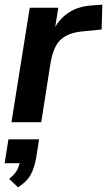

<svg xmlns="http://www.w3.org/2000/svg" viewBox="-23 -522 457 820"><path d="M26 0 104 -489H226L207 -371H197Q215 -426 259.5 -460.5Q304 -495 371 -499L414 -502L411 -396L330 -388Q285 -384 257 -368Q229 -352 214.5 -323.5Q200 -295 193 -254L153 0ZM54 278 16 242Q41 222 50.5 203.5Q60 185 64 160L88 175H-3L13 73H144L132 149Q125 192 109 222.5Q93 253 54 278Z"/></svg>

Font: Nunito Sans 12pt ExtraLight 12pt
Style: Bold Italic
Weight: 700
Italic angle: -9°
Version: Version 3.101;gftools[0.9.27]